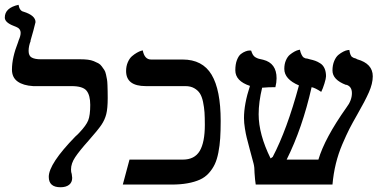

<svg xmlns="http://www.w3.org/2000/svg" viewBox="-22 -769 1592 800"><path d="M97.2 -557.1Q97.2 -536.1 110.4 -529.1Q123.5 -522 147.9 -522H313Q330.1 -522 344 -520.3Q357.9 -518.6 368.7 -514.2Q379.4 -509.8 387.7 -505.4Q396 -501 402.1 -492.4Q408.2 -483.9 412.6 -477.5Q417 -471.2 419.7 -458.5Q422.4 -445.8 423.8 -438Q425.3 -430.2 425.8 -414.1Q426.3 -397.9 426.5 -388.7Q426.8 -379.4 426.8 -360.8Q426.8 -316.9 420.7 -293.2Q414.6 -269.5 400.4 -248.5Q386.2 -227.5 346.2 -182.1Q308.6 -140.1 291.3 -114Q273.9 -87.9 273.9 -63Q273.9 -51.3 276.9 -43.9Q278.8 -32.2 278.8 -27.8Q278.8 -9.3 265.9 1Q252.9 11.2 230 11.2Q181.2 11.2 181.2 -32.2Q181.2 -86.4 292 -200.2Q303.2 -210 309.1 -216.8Q336.9 -246.1 345.5 -267.3Q354 -288.6 354 -332Q354 -372.1 338.6 -391.1Q323.2 -410.2 275.9 -410.2H129.9H116.2Q74.7 -412.6 51.3 -429.4Q27.8 -446.3 27.8 -479Q27.8 -528.8 53.2 -592.8Q53.7 -594.2 54.7 -597.4Q55.7 -600.6 56.2 -602.1Q64 -619.6 64 -631.8Q64 -649.9 44.9 -657.2Q39.1 -659.2 35.2 -661.1Q-2 -675.3 -2 -695.8Q-2 -736.3 55.2 -749Q59.6 -723.6 76.2 -720.2Q126 -704.6 126 -676.8Q126 -674.3 116.9 -640.9Q107.9 -607.4 105 -599.1H106Q97.2 -577.1 97.2 -557.1Z M831.5 -249Q831.5 -279.8 830.1 -301Q828.6 -322.3 824 -344.5Q819.3 -366.7 810.8 -379.9Q802.2 -393.1 787.1 -401.6Q772 -410.2 750.5 -410.2H585.4Q503.4 -410.2 503.4 -473.1Q503.4 -493.2 510.5 -509.5Q517.6 -525.9 527.8 -534.7Q538.1 -543.5 548.3 -549.3Q558.6 -555.2 565.4 -557.1L572.8 -559.1Q580.1 -521 607.4 -521H738.8Q821.8 -521 859.6 -457.8Q897.5 -394.5 897.5 -265.1Q897.5 -223.6 895.5 -193.1Q893.6 -162.6 887.9 -133.5Q882.3 -104.5 872.8 -84.5Q863.3 -64.5 847.9 -47.4Q832.5 -30.3 810.8 -20.5Q789.1 -10.7 759.8 -5.4Q730.5 0 692.4 0H489.7L517.6 -104H739.7Q788.6 -104 810.1 -139.9Q831.5 -175.8 831.5 -249Z M1531.2 -451.2Q1531.2 -420.9 1515.1 -384.5Q1499 -348.1 1467.3 -293Q1446.3 -256.3 1433.8 -231.9Q1421.4 -207.5 1404.5 -168.2Q1387.7 -128.9 1377.4 -86.9Q1367.2 -44.9 1363.3 0H1043.5Q1040.5 -18.6 1038.6 -47.9Q1038.6 -71.8 1034.7 -86.9Q1033.2 -93.3 1027.3 -114.5Q1021.5 -135.7 1018.6 -147Q1009.3 -182.1 1005.9 -195.8Q1002.4 -209.5 998.5 -233.4Q994.6 -257.3 994.6 -276.9Q994.6 -335.4 1019.5 -411.1Q958.5 -431.2 958.5 -476.1Q958.5 -501.5 965.3 -519Q972.2 -536.6 981.7 -543.9Q991.2 -551.3 1001 -554.9Q1010.7 -558.6 1017.6 -558.6L1024.4 -558.1Q1027.8 -547.4 1032 -540.5Q1036.1 -533.7 1043.2 -529.8Q1050.3 -525.9 1056.4 -524.2Q1062.5 -522.5 1074.7 -520Q1130.4 -505.9 1130.4 -442.9Q1130.4 -425.3 1125.5 -405.8Q1094.2 -405.8 1074.7 -403.8H1070.3Q1055.7 -343.3 1055.7 -293Q1055.7 -209.5 1105.5 -108.9L1114.3 -115.2Q1173.8 -228.5 1223.6 -413.1Q1162.6 -439 1162.6 -481.9Q1162.6 -502 1169.2 -517.3Q1175.8 -532.7 1185.5 -540.8Q1195.3 -548.8 1204.8 -554Q1214.4 -559.1 1220.7 -560.5L1227.5 -562Q1230.5 -548.3 1235.1 -540Q1239.7 -531.7 1242.7 -529.8Q1245.6 -527.8 1250.5 -525.9Q1256.8 -525.9 1268.6 -522Q1282.2 -519 1291.7 -515.6Q1301.3 -512.2 1312.7 -504.9Q1324.2 -497.6 1330.3 -483.9Q1336.4 -470.2 1336.4 -451.2Q1336.4 -442.4 1329.8 -420.9Q1323.2 -399.4 1316.4 -386.2Q1291.5 -402.8 1276.4 -405.8Q1237.8 -234.9 1172.4 -104H1304.7Q1331.1 -193.4 1421.4 -320.8Q1444.3 -350.6 1444.3 -380.9Q1444.3 -409.2 1420.4 -416V-415Q1363.3 -436.5 1363.3 -475.1Q1363.3 -497.6 1370.6 -514.9Q1377.9 -532.2 1388.2 -540.5Q1398.4 -548.8 1408.7 -554Q1418.9 -559.1 1426.3 -560.1L1433.6 -561Q1435.1 -548.8 1438.2 -541.7Q1441.4 -534.7 1443.8 -532.5Q1446.3 -530.3 1451.7 -527.8Q1455.1 -526.9 1459.2 -525.6Q1463.4 -524.4 1464.4 -523.9H1462.4L1466.3 -522Q1531.2 -503.9 1531.2 -451.2Z"/></svg>

Font: Common Serif SemiBold
Style: Regular
Weight: 600
Designer: Philipp H. Poll, Khaled Hosny
Foundry: Stefan Peev, Context Ltd.
Version: Version 1.026